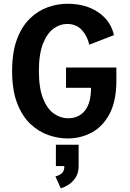

<svg xmlns="http://www.w3.org/2000/svg" viewBox="-20 -726 690 1022"><path d="M341 11Q288.5 11 236.2 -7.5Q184 -26 140.5 -67.5Q97 -109 70.8 -178Q44.5 -247 44.5 -348Q44.5 -448 70.2 -516.8Q96 -585.5 139 -627.2Q182 -669 234.2 -687.5Q286.5 -706 339 -706Q436.5 -706 503.2 -660.5Q570 -615 586.5 -539L455 -488Q446.5 -531 417 -564.8Q387.5 -598.5 336.5 -598.5Q299 -598.5 264.8 -573.5Q230.5 -548.5 208.8 -493.5Q187 -438.5 187 -348Q187 -257 209.2 -201.5Q231.5 -146 267 -121.2Q302.5 -96.5 342.5 -96.5Q399.5 -96.5 432 -137.2Q464.5 -178 464.5 -258.5H331.5V-366.5H599.5V-297.5Q599.5 -189.5 563.8 -121.2Q528 -53 469 -21Q410 11 341 11ZM277.5 158V44.5H398.5V158Q398.5 196 381.2 221Q364 246 341.5 259.2Q319 272.5 303.5 276.5L275 213Q291.5 209.5 307.2 197.8Q323 186 322.5 158Z"/></svg>

Font: Trispace SemiBold
Style: Regular
Weight: 600
Designer: Tyler Finck
Foundry: Etcetera Type Company
Version: Version 1.210; ttfautohint (v1.8.3)